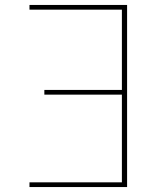

<svg xmlns="http://www.w3.org/2000/svg" viewBox="-20 -755 640 775"><path d="M99 0V-19H472V-373H159V-392H472V-716H99V-735H493V0Z"/></svg>

Font: Iosevka Aile Thin
Style: Regular
Weight: 100
Designer: Belleve Invis
Foundry: Belleve Invis
Version: Version 31.1.0; ttfautohint (v1.8.4)